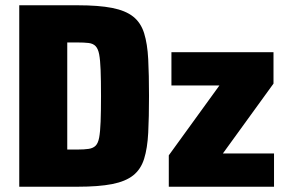

<svg xmlns="http://www.w3.org/2000/svg" viewBox="-20 -708 1093 728"><path d="M53 0V-688H274Q354 -688 405 -678Q456 -668 485 -645Q514 -622 526.5 -582Q539 -542 542 -483.5Q545 -425 545 -344Q545 -263 542 -204.5Q539 -146 526.5 -106Q514 -66 485 -43Q456 -20 405 -10Q354 0 274 0ZM235 -141H274Q299 -141 316 -143.5Q333 -146 342.5 -155.5Q352 -165 356 -186.5Q360 -208 361.5 -246.5Q363 -285 363 -344Q363 -404 361.5 -442.5Q360 -481 356 -502Q352 -523 342.5 -533Q333 -543 316 -545Q299 -547 274 -547H235ZM620 0V-119L812 -384H630V-510H1017V-391L825 -126H1019V0Z"/></svg>

Font: Saira SemiCondensed ExtraBold
Style: Regular
Weight: 800
Width: 4
Designer: Hector Gatti with collaboration of the Omnibus-Type team
Foundry: Omnibus-Type
Version: Version 1.101